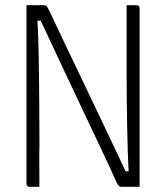

<svg xmlns="http://www.w3.org/2000/svg" viewBox="-20 -720 640 740"><path d="M132 0Q122 0 112.5 0Q103 0 93 0Q90 0 87.5 -1.5Q85 -3 83.5 -5Q82 -7 82 -11Q82 -80 82 -148.5Q82 -217 82 -285.5Q82 -354 82 -422.5Q82 -491 82 -560Q82 -595 82 -630Q82 -665 82 -700Q93 -700 104 -700Q115 -700 126 -700Q137 -700 148 -700Q152 -700 155 -699Q158 -698 160 -696Q162 -694 164 -690Q172 -675 189.5 -637.5Q207 -600 232.5 -546.5Q258 -493 288.5 -429.5Q319 -366 351 -298.5Q383 -231 414.5 -165Q446 -99 473 -41L444 -60H490L477 -37Q474 -86 472.5 -136Q471 -186 470 -237Q469 -288 468.5 -338.5Q468 -389 468 -439Q468 -489 468 -538Q468 -579 468 -619.5Q468 -660 468 -700Q478 -700 487.5 -700Q497 -700 507 -700Q512 -700 515 -697Q518 -694 518 -689Q518 -624 518 -559Q518 -494 518 -428.5Q518 -363 518 -298Q518 -233 518 -168Q518 -126 518 -84Q518 -42 518 0Q508 0 496 0Q484 0 471.5 0Q459 0 449 0Q443 0 439.5 -2.5Q436 -5 431 -14Q403 -76 367 -152Q331 -228 290.5 -313.5Q250 -399 208 -488.5Q166 -578 124 -668L154 -640H117L123 -668Q125 -635 126.5 -597Q128 -559 129 -514Q130 -469 130.5 -415.5Q131 -362 131.5 -298.5Q132 -235 132 -160Q131 -128 131.5 -84Q132 -40 132 0Z"/></svg>

Font: Recursive Monospace Light
Style: Regular
Weight: 300
Version: Version 1.047